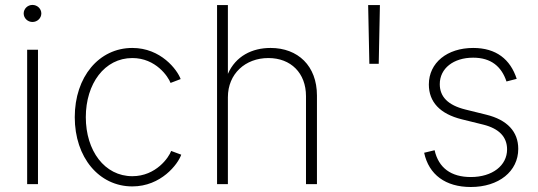

<svg xmlns="http://www.w3.org/2000/svg" viewBox="-20 -748 2186 780"><path d="M90.3 0H134.3V-545.9H90.3ZM111.8 -658.7C131.8 -658.7 147.9 -674.3 147.9 -693.4C147.9 -712.4 131.8 -728 111.8 -728C92.3 -728 76.2 -712.4 76.2 -693.4C76.2 -674.3 92.3 -658.7 111.8 -658.7Z M517.6 9.3C634.3 9.3 703.1 -81.1 716.3 -119.6L675.3 -134.8C666.5 -109.4 614.3 -32.2 517.6 -32.2C404.8 -32.2 328.6 -135.7 328.6 -272C328.6 -408.2 404.8 -512.2 517.6 -512.2C613.3 -512.2 663.6 -436 672.9 -411.1L713.9 -426.8C700.2 -464.4 633.8 -553.2 517.6 -553.2C382.3 -553.2 283.7 -436 283.7 -272C283.7 -108.4 382.3 9.3 517.6 9.3Z M905.8 -353C905.8 -448.2 976.6 -512.2 1070.3 -512.2C1161.6 -512.2 1223.1 -451.2 1223.1 -357.4V0H1267.6V-359.9C1267.6 -480.5 1190.4 -553.2 1079.1 -553.2C1003.9 -553.2 937.5 -520 905.8 -447.8V-727.5H861.8V0H905.8Z M1480.5 -488.8H1518.6L1523.4 -727.5H1475.6Z M1892.6 11.7C2006.3 11.7 2085.4 -51.8 2085.4 -143.1C2085.4 -212.9 2041 -261.2 1955.1 -282.2L1870.1 -303.2C1799.8 -320.8 1766.6 -355 1766.6 -406.2C1766.6 -470.2 1822.3 -513.7 1902.3 -513.7C1975.6 -513.7 2017.6 -477.1 2037.6 -417L2079.1 -427.7C2053.2 -507.3 1995.6 -553.2 1902.3 -553.2C1796.9 -553.2 1722.2 -493.2 1722.2 -404.8C1722.2 -334 1767.1 -285.2 1856.4 -263.2L1943.4 -241.7C2007.8 -225.6 2040 -191.4 2040 -141.1C2040 -75.7 1980.5 -28.8 1892.6 -28.8C1812.5 -28.8 1761.7 -65.9 1745.6 -137.7L1703.1 -127.4C1722.2 -38.1 1790.5 11.7 1892.6 11.7Z"/></svg>

Font: Raveo ExtraLight
Style: Regular
Weight: 200
Designer: Jakub Foglar, Rasmus Andersson (Inter)
Foundry: Jakubfoglar.com
Version: Version 1.100;Glyphs 3.2.3 (3260)